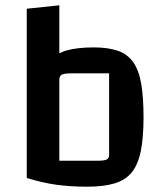

<svg xmlns="http://www.w3.org/2000/svg" viewBox="-20 -694 615 725"><path d="M334 -515Q388 -515 424.5 -502.5Q461 -490 482.5 -460Q504 -430 513 -379Q522 -328 522 -250Q522 -174 511.5 -123Q501 -72 477.5 -43Q454 -14 412.5 -1.5Q371 11 309 11Q254 11 218.5 -0.5Q183 -12 163 -40.5Q143 -69 135.5 -120Q128 -171 128 -250Q128 -330 137 -381.5Q146 -433 168.5 -462.5Q191 -492 231.5 -503.5Q272 -515 334 -515ZM392 -417H248Q223 -417 213.5 -412Q204 -407 204 -392V-87H347Q373 -87 382.5 -91.5Q392 -96 392 -108ZM81 -661 204 -674V-108V-62L309 11Q245 11 192 3.5Q139 -4 81 -22Z"/></svg>

Font: Changa ExtraLight Medium
Style: Regular
Weight: 500
Version: Version 3.002; ttfautohint (v1.8.2)